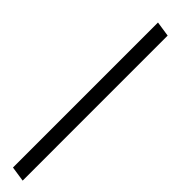

<svg xmlns="http://www.w3.org/2000/svg" viewBox="-15 -174 477 477"><g transform="rotate(-45 223.0 64.0)"><path d="M461 44.5 455 84.5H-54.5L-48.5 44.5Z"/></g></svg>

Font: Merriweather
Style: Italic
Weight: 400
Italic angle: -7.8°
Designer: Eben Sorkin
Foundry: Eben Sorkin
Version: Version 2.100